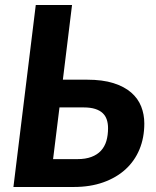

<svg xmlns="http://www.w3.org/2000/svg" viewBox="-20 -745 623 765"><path d="M267 -725 230.5 -427.5H327Q388.5 -427.5 432 -413.8Q475.5 -400 502.8 -376.2Q530 -352.5 542.5 -320.8Q555 -289 555 -253Q555 -196.5 535.8 -150Q516.5 -103.5 480 -70.2Q443.5 -37 391.5 -18.5Q339.5 0 274 0H33.5L122.5 -725ZM217 -317 191.5 -111H288.5Q321 -111 344.2 -119.8Q367.5 -128.5 382.2 -144.5Q397 -160.5 403.8 -183.2Q410.5 -206 410.5 -234.5Q410.5 -253 405.5 -268.2Q400.5 -283.5 389.2 -294.2Q378 -305 359.2 -311Q340.5 -317 313 -317Z"/></svg>

Font: Lato Heavy
Style: Italic
Weight: 800
Italic angle: -7°
Designer: Lukasz Dziedzic
Foundry: tyPoland Lukasz Dziedzic
Version: Version 2.007; 2014-02-27